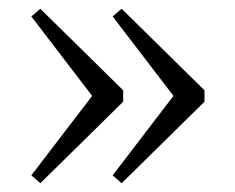

<svg xmlns="http://www.w3.org/2000/svg" viewBox="-20 -451 536 438"><path d="M208 -209 51.5 -413.5 72 -431 261 -245V-219L72 -33L51.5 -51L208 -255.5ZM393.5 -209 237 -413.5 257.5 -431 446.5 -245V-219L257.5 -33L237 -51L393.5 -255.5Z"/></svg>

Font: Newsreader 14pt Light
Style: Regular
Weight: 300
Designer: Hugues Gentile
Foundry: Production Type
Version: Version 1.003